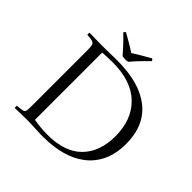

<svg xmlns="http://www.w3.org/2000/svg" viewBox="-216 -1071 1271 1271"><g transform="rotate(45 420.0 -435.0)"><path d="M211 -699Q230 -699 256.5 -699.5Q283 -700 310 -700.5Q337 -701 355 -701Q562 -701 673.5 -612Q785 -523 785 -352Q785 -259 753 -191.5Q721 -124 664 -80.5Q607 -37 530.5 -16.5Q454 4 365 4Q327 4 282.5 1.5Q238 -1 208 -1Q195 -1 173.5 -0.5Q152 0 130.5 0.5Q109 1 94 1Q93 -9 94 -19Q128 -22 143 -25Q158 -28 161.5 -39.5Q165 -51 165 -77V-614Q165 -644 160.5 -657Q156 -670 141 -674.5Q126 -679 92 -681Q91 -691 92 -701Q117 -701 150 -700Q183 -699 211 -699ZM245 -667V-38Q277 -32 309.5 -29Q342 -26 372 -26Q535 -26 617 -109Q699 -192 699 -337Q699 -492 607 -581.5Q515 -671 339 -671Q312 -671 284.5 -669.5Q257 -668 245 -667ZM383 -801Q409 -818 442.5 -837.5Q476 -857 506 -874Q511 -871 513.5 -867.5Q516 -864 518 -860Q502 -845 481.5 -824Q461 -803 442 -782.5Q423 -762 410 -746Q400 -743 383 -743Q369 -743 357 -746Q344 -762 325 -782.5Q306 -803 286 -824Q266 -845 249 -860Q251 -864 254 -868Q257 -872 261 -874Q291 -857 324 -838Q357 -819 383 -801Z"/></g></svg>

Font: Castoro Titling
Style: Regular
Weight: 400
Version: Version 2.04